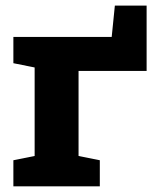

<svg xmlns="http://www.w3.org/2000/svg" viewBox="-20 -659 573 679"><path d="M27.3 0V-92.3L102.5 -107.4V-420.4L27.3 -435.5V-528.3H375L386.2 -639.2H498.5V-408.2H257.8V-107.4L333 -92.3V0Z"/></svg>

Font: Roboto Slab ExtraBold
Style: Regular
Weight: 800
Designer: Google
Version: Version 2.001; ttfautohint (v1.8.3)